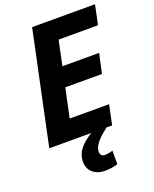

<svg xmlns="http://www.w3.org/2000/svg" viewBox="-171 -809 919 1145"><g transform="rotate(-20 288.0 -237.0)"><path d="M26 0H292C231 39 187 80 187 145C187 202 228 240 295 240C327 240 351 235 375 228V142C358 147 343 151 325 151C307 151 296 140 296 122C296 75 342 38 389 0H425L451 -125H201L240 -309H473L500 -433H267L300 -590H550L576 -714H177Z"/></g></svg>

Font: Noto Sans
Style: Bold Italic
Weight: 700
Italic angle: -12°
Designer: Monotype Design Team
Foundry: Monotype Imaging Inc.
Version: Version 2.013